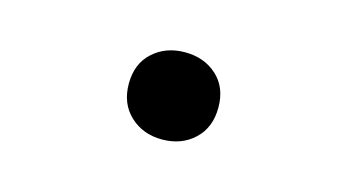

<svg xmlns="http://www.w3.org/2000/svg" viewBox="-37 -264 694 383"><g transform="rotate(15 310.0 -72.0)"><path d="M309 17.5Q269.5 17.5 243 -7.2Q216.5 -32 216.5 -73Q216.5 -114.5 243 -138.5Q269.5 -162.5 309 -162.5Q349 -162.5 375.2 -138.5Q401.5 -114.5 401.5 -73Q401.5 -31.5 375.2 -7Q349 17.5 309 17.5Z"/></g></svg>

Font: Monaspace Radon
Style: Regular
Weight: 400
Designer: Riley Cran & the Lettermatic Team
Foundry: Lettermatic
Version: Version 1.000 (Monaspace Radon)